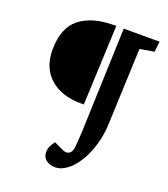

<svg xmlns="http://www.w3.org/2000/svg" viewBox="-164 -816 1017 1160"><g transform="rotate(20 345.0 -235.5)"><path d="M399 71Q402 42 403 20Q404 -2 406 -27L430 -700H660L653 -633L561 -617L541 -122Q538 -41 509.5 39Q481 119 433 172Q413 195 384 212Q355 229 328 229Q288 229 266 210Q244 191 244 160Q244 142 252 123.5Q260 105 275 87L332 114Q359 127 377.5 116Q396 105 399 71ZM360 -187H343Q216 -187 142.5 -252Q69 -317 69 -433Q69 -574 148 -637Q227 -700 369 -700H382Z"/></g></svg>

Font: Literata 7pt
Style: Bold Italic
Weight: 700
Italic angle: -2°
Designer: Latin by Veronika Burian and Jose Scaglione. Greek by Irene Vlachou. Cyrillic by Vera Evstafieva
Foundry: TypeTogether
Version: Version 3.002